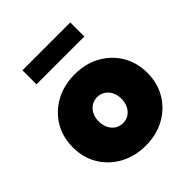

<svg xmlns="http://www.w3.org/2000/svg" viewBox="-194 -828 967 967"><g transform="rotate(-45 290.0 -344.0)"><path d="M290.5 9.8Q213.9 9.8 153.6 -23.2Q93.3 -56.2 58.8 -113.5Q24.4 -170.9 24.4 -244.1Q24.4 -317.4 58.8 -374.8Q93.3 -432.1 153.6 -465.1Q213.9 -498 290.5 -498Q367.7 -498 427.5 -465.1Q487.3 -432.1 521.5 -374.8Q555.7 -317.4 555.7 -244.1Q555.7 -170.9 521.5 -113.5Q487.3 -56.2 427.5 -23.2Q367.7 9.8 290.5 9.8ZM290 -151.4Q313.5 -151.4 331.8 -163.3Q350.1 -175.3 360.6 -196.5Q371.1 -217.8 371.1 -245.1Q371.1 -271.5 360.6 -292.2Q350.1 -313 331.8 -325Q313.5 -336.9 290 -336.9Q266.6 -336.9 248.3 -325Q230 -313 219.5 -292.2Q209 -271.5 209 -245.1Q209 -217.8 219.5 -196.5Q230 -175.3 248.3 -163.3Q266.6 -151.4 290 -151.4ZM460.4 -598.1H119.6V-698.2H460.4Z"/></g></svg>

Font: Kumbh Sans Black
Style: Regular
Weight: 900
Version: Version 1.005